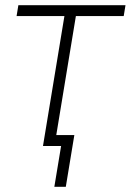

<svg xmlns="http://www.w3.org/2000/svg" viewBox="-20 -559 500 735"><path d="M144.5 0 226.6 -497.6H43.5L50.3 -539.1H460.4L453.6 -497.6H270.5L188.5 0ZM188 156.2 213.9 0H166.5L173.3 -42H264.6L231.9 156.2Z"/></svg>

Font: Inter 18pt ExtraLight
Style: Italic
Weight: 250
Italic angle: -9.3988°
Designer: Rasmus Andersson
Foundry: rsms
Version: Version 4.001;git-66647c0bb